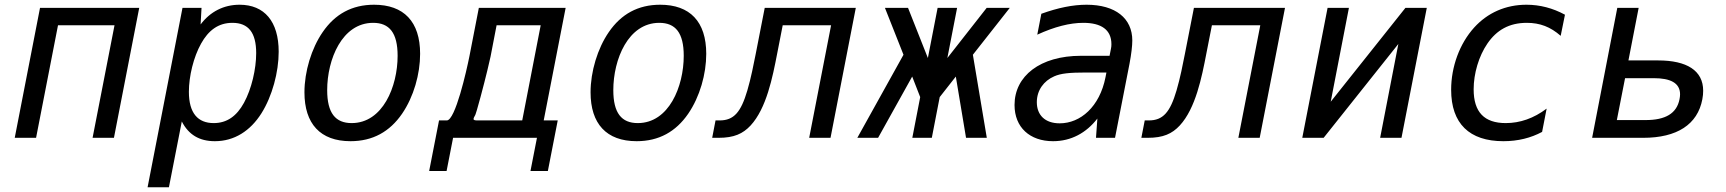

<svg xmlns="http://www.w3.org/2000/svg" viewBox="-20 -580 7265 808"><path d="M42 0H131.8L224.1 -473.6H461.9L369.6 0H459.5L565.9 -546.9H148.4Z M601.1 208H690.9L745.1 -68.8C773.9 -12.7 819.3 14.2 884.3 14.2C965.8 14.2 1033.2 -28.8 1080.1 -103C1125.5 -174.8 1152.8 -276.4 1152.8 -362.3C1152.8 -490.2 1092.3 -560.1 988.3 -560.1C921.9 -560.1 864.7 -531.2 824.2 -477.1L828.1 -546.9H748ZM879.4 -62C812.5 -62 774.9 -104 774.9 -193.8C774.9 -258.8 794.4 -339.8 826.2 -396.5C856.9 -451.7 898.4 -483.9 958 -483.9C1025.4 -483.9 1058.1 -442.9 1058.1 -356.4C1058.1 -289.1 1038.6 -205.6 1006.8 -147.5C976.1 -91.3 935.1 -62 879.4 -62Z M1455.1 14.2C1548.8 14.2 1620.1 -25.9 1671.9 -101.1C1721.2 -172.9 1748 -268.6 1748 -353.5C1748 -489.3 1679.2 -560.1 1554.2 -560.1C1461.4 -560.1 1390.1 -521 1337.9 -444.8C1290.5 -376 1261.2 -278.8 1261.2 -191.4C1261.2 -59.6 1327.6 14.2 1455.1 14.2ZM1460 -62C1391.6 -62 1356.9 -104 1356.9 -200.7C1356.9 -330.1 1419.4 -483.9 1550.3 -483.9C1618.7 -483.9 1653.3 -441.9 1653.3 -345.2C1653.3 -215.8 1590.8 -62 1460 -62Z M1786.1 139.6H1859.4L1886.7 0H2239.7L2212.4 139.6H2285.6L2327.1 -73.2H2268.1L2360.4 -546.9H1995.1L1955.6 -343.8C1943.4 -282.2 1896 -73.2 1860.4 -73.2H1827.6ZM1988.3 -73.2C1977.5 -73.2 1972.7 -75.2 1972.7 -79.1C1972.7 -81.5 1974.6 -86.9 1978.5 -93.3C1980.5 -93.3 1991.7 -132.3 2002.4 -172.4C2024.4 -253.9 2042 -329.1 2044.4 -341.8L2069.8 -473.6H2255.4L2177.7 -73.2Z M2659.2 14.2C2752.9 14.2 2824.2 -25.9 2876 -101.1C2925.3 -172.9 2952.1 -268.6 2952.1 -353.5C2952.1 -489.3 2883.3 -560.1 2758.3 -560.1C2665.5 -560.1 2594.2 -521 2542 -444.8C2494.6 -376 2465.3 -278.8 2465.3 -191.4C2465.3 -59.6 2531.7 14.2 2659.2 14.2ZM2664.1 -62C2595.7 -62 2561 -104 2561 -200.7C2561 -330.1 2623.5 -483.9 2754.4 -483.9C2822.8 -483.9 2857.4 -441.9 2857.4 -345.2C2857.4 -215.8 2794.9 -62 2664.1 -62Z M2977.1 0H3003.9C3068.8 0 3106.4 -17.1 3138.7 -51.8C3205.6 -124 3231.4 -255.4 3250.5 -354L3273.9 -473.6H3477.5L3385.3 0H3475.1L3581.5 -546.9H3198.2L3160.2 -352.5C3152.3 -312.5 3140.1 -250 3125 -199.2C3098.1 -107.9 3068.4 -73.2 3008.3 -73.2H2991.2Z M3587.9 0H3675.3L3818.8 -257.8L3852.5 -171.4L3819.3 0H3901.4L3934.6 -171.4L4002.4 -257.8L4045.4 0H4132.8L4074.2 -349.6L4229.5 -546.9H4132.3L3966.8 -335.9L4007.8 -546.9H3925.8L3884.8 -335.9L3801.3 -546.9H3704.1L3782.2 -349.6Z M4411.6 14.2C4487.8 14.2 4551.8 -21 4598.1 -81.1L4592.3 0H4672.4L4733.4 -312C4741.2 -353 4745.1 -387.7 4745.1 -409.7C4745.1 -502.9 4674.3 -560.1 4552.7 -560.1C4495.1 -560.1 4432.6 -547.4 4362.3 -522L4345.2 -434.1C4417.5 -467.3 4481.9 -483.9 4539.1 -483.9C4614.7 -483.9 4657.2 -454.6 4657.2 -394C4657.2 -387.7 4656.7 -380.9 4655.3 -375L4649.4 -345.2H4529.3C4357.4 -345.2 4249.5 -260.3 4249.5 -138.2C4249.5 -43.9 4314 14.2 4411.6 14.2ZM4439.5 -61C4377.9 -61 4343.3 -95.7 4343.3 -149.9C4343.3 -200.2 4372.6 -239.7 4416.5 -258.8C4444.3 -271 4479.5 -274.9 4552.2 -274.9H4636.2L4632.3 -254.9C4607.9 -130.9 4526.9 -61 4439.5 -61Z M4783.2 0H4810.1C4875 0 4912.6 -17.1 4944.8 -51.8C5011.7 -124 5037.6 -255.4 5056.6 -354L5080.1 -473.6H5283.7L5191.4 0H5281.2L5387.7 -546.9H5004.4L4966.3 -352.5C4958.5 -312.5 4946.3 -250 4931.2 -199.2C4904.3 -107.9 4874.5 -73.2 4814.5 -73.2H4797.4Z M5460.4 0H5550.3L5864.7 -395L5788.1 0H5877.9L5984.4 -546.9H5894.5L5580.1 -151.9L5656.7 -546.9H5566.9Z M6306.6 14.2C6368.2 14.2 6422.4 0.5 6469.7 -24.9L6488.8 -123C6434.6 -82 6376.5 -62 6316.9 -62C6226.6 -62 6181.6 -107.9 6181.6 -204.1C6181.6 -270.5 6203.1 -343.8 6239.7 -397C6278.3 -453.1 6330.6 -483.9 6405.3 -483.9C6460.9 -483.9 6504.9 -466.8 6547.9 -429.2L6565.9 -518.1C6514.6 -545.9 6460.4 -560.1 6403.8 -560.1C6316.4 -560.1 6240.2 -526.4 6183.6 -463.9C6122.6 -396.5 6086.9 -299.3 6086.9 -202.1C6086.9 -60.1 6163.6 14.2 6306.6 14.2Z M6680.2 0H6895C7037.6 0 7124 -56.2 7144 -162.1C7146.5 -174.8 7147.5 -187 7147.5 -198.2C7147.5 -283.2 7078.6 -325.7 6958 -325.7H6833L6876 -546.9H6786.1ZM6784.2 -74.7 6818.8 -251H6939.9C7008.8 -251 7050.3 -231.4 7050.3 -183.1C7050.3 -176.3 7049.3 -169.4 7047.9 -162.1C7036.1 -102.5 6988.8 -74.7 6905.3 -74.7Z"/></svg>

Font: Hack
Style: Oblique
Weight: 400
Italic angle: -12°
Monospace: yes
Designer: Christopher Simpkins
Foundry: Christopher Simpkins
Version: Version 2.010